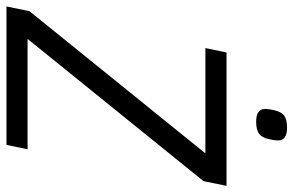

<svg xmlns="http://www.w3.org/2000/svg" viewBox="-194 -750 930 609"><g transform="rotate(90 271.5 -445.0)"><path d="M426 0H-13L2 -73L453 -631H119L133 -698H556L541 -625L90 -67H440ZM352 -792Q312 -792 312 -821Q312 -832 316 -849Q321 -872 333.5 -881Q346 -890 372 -890Q412 -890 412 -861Q412 -850 408 -833Q403 -810 390.5 -801Q378 -792 352 -792Z"/></g></svg>

Font: IBM Plex Sans Cond
Style: Italic
Weight: 400
Width: 3
Italic angle: -11°
Designer: Mike Abbink, Paul van der Laan, Pieter van Rosmalen
Foundry: Bold Monday
Version: Version 1.3